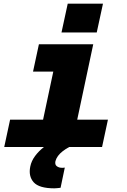

<svg xmlns="http://www.w3.org/2000/svg" viewBox="-20 -801 690 1046"><path d="M183 0 302 -560H488L369 0ZM3 0 35 -149H568L536 0ZM160 -411 192 -560H395L363 -411ZM315 -624 349 -781H541L507 -624ZM310 222Q301 223 292.5 224Q284 225 276 225Q193 225 163.5 192Q134 159 145 106Q151 76 171 49Q191 22 220.5 -1Q250 -24 285 -40L357 0Q338 10 322 22.5Q306 35 296 48.5Q286 62 282 77Q278 96 289.5 104.5Q301 113 316 113Q320 113 324 113Q328 113 333 112Z"/></svg>

Font: Azeret Mono Thin ExtraBold
Style: Italic
Weight: 800
Italic angle: -12°
Version: Version 1.002